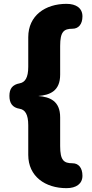

<svg xmlns="http://www.w3.org/2000/svg" viewBox="-20 -801 478 999"><path d="M357.5 48.5C312 48.5 293 33.5 293 -41V-190.5C293 -276 239.5 -296.5 179 -301.5C239.5 -306.5 293 -327 293 -412.5V-562C293 -636 312 -651.5 357.5 -651.5C388 -651.5 409 -674.5 409 -716C409 -758 377 -781 326 -781C215.5 -781 127 -720 127 -607.5V-453.5C127 -396 110 -372.5 82.5 -367.5C44.5 -360.5 29 -339.5 29 -302C29 -264.5 44.5 -241 82.5 -235C110 -230.5 127 -206.5 127 -149.5V5C127 117 215.5 178 326 178C377 178 409 155 409 113.5C409 71.5 388 48.5 357.5 48.5Z"/></svg>

Font: RTM Light Light
Style: Regular
Weight: 300
Designer: after Tyler Finck
Foundry: An Endless Supply
Version: Version 1.000;Glyphs 3.2.1 (3258)